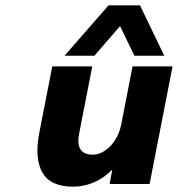

<svg xmlns="http://www.w3.org/2000/svg" viewBox="-20 -690 667 720"><path d="M127 -190 176 -441H326L277 -190Q269 -151 281.5 -130.5Q294 -110 328 -110Q351 -110 373.5 -125Q396 -140 412 -165.5Q428 -191 434 -220L477 -441H627L541 0H391L401 -54Q372 -24 334 -7Q296 10 254 10Q169 10 139 -43Q109 -96 127 -190ZM387 -670H505L596 -481H484L416 -622H456L334 -481H222Z"/></svg>

Font: Teachers[wght] Italic
Style: Regular
Weight: 400
Designer: Alfredo Marco Pradil & Chank Diesel
Version: Version 1.000;Glyphs 3.1.2 (3151)